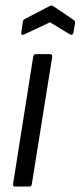

<svg xmlns="http://www.w3.org/2000/svg" viewBox="-20 -686 296 706"><path d="M36 0Q27 0 28 -9L102 -477Q104 -487 112 -487H164Q173 -487 172 -477L97 -9Q96 0 88 0ZM68 -559Q63 -557 60 -558.5Q57 -560 58 -564L64 -606Q65 -611 67 -613Q69 -615 73 -617L163 -664Q170 -667 175 -664L249 -614Q257 -609 256 -601L250 -566Q249 -561 245.5 -559Q242 -557 238 -559L164 -604Z"/></svg>

Font: Sofia Sans Condensed
Style: Italic
Weight: 400
Italic angle: -9°
Designer: Botio Nikoltchev, Ani Petrova
Foundry: lettersoup
Version: Version 4.101